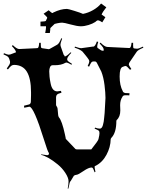

<svg xmlns="http://www.w3.org/2000/svg" viewBox="-43 -1036 864 1112"><path d="M223.6 -878.4 222.7 -883.8 221.7 -884.8Q221.7 -883.8 211.4 -883.8H191.4V-910.6Q221.2 -911.6 222.7 -915.5L227.5 -925.8Q230.5 -930.2 230.5 -933.6Q230.5 -937 209.5 -956.5L238.8 -976.6Q256.8 -960.4 259.8 -960.4Q262.7 -960.4 265.6 -963.4Q308.6 -984.4 344.7 -984.4Q351.6 -984.4 387.9 -973.1Q424.3 -961.9 437.5 -955.6Q468.3 -961.4 496.6 -977.8Q524.9 -994.1 542.5 -1015.6L572.8 -993.7Q552.7 -969.2 545.4 -951.7Q546.9 -950.2 567.4 -936.5L549.3 -906.7Q535.2 -917 523.4 -918.5Q517.1 -917 508.8 -908.7Q493.2 -898.4 469.5 -891.1Q445.8 -883.8 425 -883.8Q404.3 -883.8 366 -894.3Q327.6 -904.8 317.1 -904.8Q306.6 -904.8 289.6 -901.4L273.4 -897.5L248.5 -873.5V-872.6Q248.5 -863.8 245.6 -844.7H218.8Q223.6 -870.6 223.6 -878.4ZM652.8 -426.8 653.8 -397Q653.8 -359.4 632.8 -340.8Q630.9 -336.9 630.9 -335.9Q630.9 -267.1 602.1 -237.8Q598.1 -232.4 598.1 -230Q597.2 -183.1 573.5 -139.2Q549.8 -95.2 509.8 -75.2Q504.9 -75.2 504.9 -69.1Q504.9 -63 509.8 -41L504.9 -38.1Q498.5 -55.7 495.4 -60.8Q492.2 -65.9 487.8 -65.9Q470.2 -65.9 440.2 -45.2Q410.2 -24.4 400.4 -23.7Q390.6 -22.9 384.8 -18.1L367.2 11.2Q361.3 17.1 360.1 23.9Q358.9 30.8 357.9 34.7Q353.5 51.8 353 56.2H349.1Q354 33.7 354 13.9Q354 -5.9 335.7 -34.2Q317.4 -62.5 291 -84Q235.4 -129.4 194.8 -139.2L195.8 -142.1Q224.1 -137.2 229.5 -137.2Q234.9 -137.2 237.3 -139.2Q240.7 -141.6 240.7 -148.9Q232.9 -157.7 211.9 -226.6Q152.3 -418 127 -418Q123.5 -418 97.2 -412.1L96.2 -423.8Q125.5 -431.2 126 -431.2Q135.7 -435.5 135.7 -448.2L136.7 -483.9V-502Q136.7 -581.5 112.3 -621.1Q88.9 -659.2 39.1 -660.2Q30.3 -660.2 23.2 -655.5Q16.1 -650.9 2.9 -633.8L-3.9 -639.2Q15.1 -664.1 15.1 -672.9V-680.2L10.7 -694.8Q8.3 -702.6 2.4 -707.8Q-3.4 -712.9 -22.9 -721.2L-20 -728Q-0.5 -719.2 7.6 -719.2Q15.6 -719.2 31 -726.1Q46.4 -732.9 48.8 -732.9L49.8 -731.9Q49.8 -745.1 25.9 -769L30.8 -774.9Q54.7 -752 67.9 -752L167 -756.8Q173.3 -756.8 175.8 -757.8Q182.1 -760.7 184.1 -788.1H192.9Q192.9 -761.2 196.5 -758.8Q200.2 -756.3 207 -755.9L239.7 -751Q241.2 -751 245.1 -752.9L286.1 -775.9Q299.3 -781.2 312 -814.9L316.9 -812Q307.1 -786.1 307.1 -779.1Q307.1 -772 309.1 -766.1L326.2 -717.8Q329.1 -717.8 332 -709Q341.8 -709 365.7 -732.9L370.1 -730Q346.2 -705.1 346.2 -694.8V-691.9Q346.2 -685.5 354 -679.4Q361.8 -673.3 374 -666L371.1 -661.1Q347.7 -673.8 343.3 -673.8Q338.9 -673.8 335 -671.9Q312 -658.2 272.9 -658.2H261.7Q251.5 -658.2 246.8 -647.5Q242.2 -636.7 242.2 -622.8Q242.2 -608.9 243.9 -591.8Q245.6 -574.7 250 -553.7Q258.8 -506.8 289.1 -506.8Q294.9 -506.8 310.1 -509.8L313 -499Q293 -493.7 287.4 -488Q281.7 -482.4 281.7 -473.1V-428.2Q281.7 -424.3 286.6 -417.7Q291.5 -411.1 292.2 -387.9Q293 -364.7 297.9 -356.9Q315.9 -336.9 333 -257.8Q338.9 -231 337.9 -231.9L394 -172.9Q397.9 -170.9 401.9 -170.9H485.8Q524.9 -219.7 527.3 -230Q533.2 -254.4 533.2 -265.1Q533.2 -275.9 528.1 -279.8Q522.9 -283.7 504.9 -291L507.8 -296.9Q523.4 -291 535.2 -291Q546.9 -291 552.7 -310.3Q558.6 -329.6 560.3 -354.2Q562 -378.9 563 -381.8L567.9 -469.2Q567.9 -498 562.3 -543.5Q556.6 -588.9 543.9 -621.1L517.1 -673.8Q512.7 -680.2 506.8 -680.2H499Q489.7 -680.2 484.6 -672.4Q479.5 -664.6 473.1 -649.9L464.8 -653.8Q474.1 -672.9 474.1 -679.2Q474.1 -685.5 471.4 -690.2Q468.8 -694.8 463.6 -701.4Q458.5 -708 454.1 -713.6Q449.7 -719.2 443.4 -726.6L435.1 -736.8Q419.9 -750.5 389.2 -759.8L391.1 -766.1Q417.5 -756.8 426.8 -756.8L494.1 -766.1H497.1Q508.3 -766.1 518.1 -795.9L525.9 -793Q520 -774.9 520 -766.4Q520 -757.8 525.9 -755.9Q543.5 -742.2 550.8 -742.2Q558.1 -742.2 558.1 -744.1Q558.1 -753.4 553.7 -760.7Q549.3 -768.1 534.2 -784.2L539.1 -789.1Q561.5 -766.1 577.1 -764.2L706.1 -757.8Q716.3 -757.8 718.8 -788.1H728V-771Q728 -758.3 731 -756.8Q733.9 -755.4 737.8 -754.9H739.7Q742.2 -753.9 751.2 -753.9Q760.3 -753.9 785.2 -766.1L787.1 -759.8Q754.4 -746.1 748 -734.9L707 -674.8Q703.1 -667 703.1 -662.4Q703.1 -657.7 717.8 -636.2L710 -631.8Q691.4 -653.8 685.1 -653.8Q678.7 -653.8 668 -648.9Q649.9 -644 649.9 -592.8Q649.9 -541.5 668 -507.8Q669.4 -500.5 682.1 -497.1L707 -496.1L706.1 -483.9Q689.9 -484.9 681.6 -484.4Q668.5 -483.4 666 -475.1Q652.8 -456.1 652.8 -426.8Z"/></svg>

Font: Eater
Style: Regular
Weight: 400
Version: Version 001.002